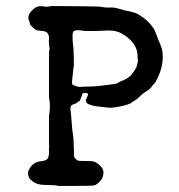

<svg xmlns="http://www.w3.org/2000/svg" viewBox="-20 -588 587 631"><path d="M171 23Q164 21 160 21Q156 21 153 20.5Q150 20 133 20Q99 20 85 6Q81 2 80.5 2Q80 2 78 0Q68 -16 75 -30Q82 -44 92 -50.5Q102 -57 114 -58Q133 -60 137 -67.5Q141 -75 141 -86Q141 -97 141 -100Q141 -105 141.5 -105.5Q142 -106 142 -108L141 -113V-152Q141 -184 141 -195.5Q141 -207 141 -206Q145 -230 143.5 -249Q142 -268 141 -267V-334Q141 -343 141 -382.5Q141 -422 142 -424Q144 -427 142.5 -432.5Q141 -438 141 -442Q140 -450 141 -461Q142 -481 126 -485Q124 -486 116.5 -486.5Q109 -487 103 -488Q97 -489 87 -498.5Q77 -508 78 -510Q79 -512 76.5 -518Q74 -524 73.5 -524Q73 -524 73.5 -533Q74 -542 86 -554.5Q98 -567 110.5 -567.5Q123 -568 123 -567Q123 -566 132 -566Q141 -566 141.5 -567Q142 -568 153 -568Q164 -568 168.5 -568Q173 -568 181.5 -568Q190 -568 246 -567.5Q302 -567 302.5 -566.5Q303 -566 308 -566Q313 -566 313.5 -565.5Q314 -565 317.5 -564.5Q321 -564 327 -563.5Q333 -563 335 -563Q353 -565 372 -559Q391 -553 399 -552Q407 -551 415.5 -548Q424 -545 425 -545.5Q426 -546 439 -538Q467 -521 483 -497Q488 -490 489.5 -485.5Q491 -481 492.5 -478Q494 -475 497 -466Q500 -457 503.5 -450Q507 -443 508 -438.5Q509 -434 510 -433Q511 -432 513 -424Q521 -375 495 -326Q491 -317 487.5 -314Q484 -311 478.5 -303Q473 -295 461 -288Q449 -281 440 -271.5Q431 -262 422.5 -257.5Q414 -253 412 -250.5Q410 -248 398 -244Q386 -240 366 -236.5Q346 -233 339.5 -234Q333 -235 311 -237Q289 -239 280 -242.5Q271 -246 270 -246L267 -248Q266 -248 266 -249.5Q266 -251 264 -251Q263 -251 263.5 -253.5Q264 -256 262 -256Q260 -256 265.5 -267Q271 -278 269 -280Q267 -282 260.5 -282.5Q254 -283 252.5 -282Q251 -281 249 -274Q243 -256 241 -256Q239 -256 235 -252Q231 -248 221 -245Q209 -242 212 -224Q213 -218 213.5 -211Q214 -204 214.5 -199.5Q215 -195 215.5 -187Q216 -179 216.5 -174.5Q217 -170 217.5 -163Q218 -156 220 -145Q222 -134 222.5 -106Q223 -78 223.5 -74Q224 -70 229 -65.5Q234 -61 236 -60Q238 -59 256.5 -59Q275 -59 284 -58Q293 -57 304 -48Q321 -35 320 -19Q319 -3 308.5 8Q298 19 290.5 21Q283 23 227 23ZM238 -303 242 -302 251 -303Q249 -303 272.5 -303.5Q296 -304 296.5 -304.5Q297 -305 298.5 -305Q300 -305 304 -305.5Q308 -306 318 -307Q364 -312 367 -315Q370 -318 370.5 -317.5Q371 -317 371 -317.5Q371 -318 375 -320Q404 -330 416 -347.5Q428 -365 428.5 -367.5Q429 -370 430 -373Q431 -376 431.5 -378.5Q432 -381 433 -386Q434 -391 433 -392Q432 -393 432 -404Q432 -443 391 -471Q384 -475 383.5 -475Q383 -475 382.5 -476.5Q382 -478 371 -482Q353 -490 319 -487L287 -486Q253 -486 251.5 -487Q250 -488 241 -488.5Q232 -489 228 -488Q219 -487 218.5 -473.5Q218 -460 219.5 -445.5Q221 -431 221.5 -428Q222 -425 222.5 -397Q223 -369 222 -366Q221 -363 220.5 -356.5Q220 -350 219.5 -348Q219 -346 219 -342.5Q219 -339 217.5 -327.5Q216 -316 217 -312.5Q218 -309 226.5 -306Q235 -303 238 -303Z"/></svg>

Font: Jackwrite
Style: Regular
Weight: 400
Version: Version 1.0d1e1